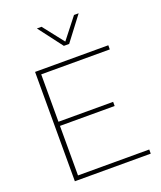

<svg xmlns="http://www.w3.org/2000/svg" viewBox="-160 -988 912 1089"><g transform="rotate(-20 296.5 -444.0)"><path d="M559 -25V0H113H101V-660H129H543V-635H129V-349H459V-324H129V-25ZM337 -743H305L195 -888H223L321 -763L419 -888H447Z"/></g></svg>

Font: Work Sans ExtraLight
Style: Regular
Weight: 280
Designer: Wei Huang
Foundry: Wei Huang
Version: Version 1.500